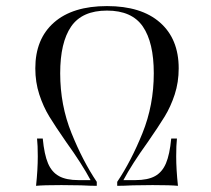

<svg xmlns="http://www.w3.org/2000/svg" viewBox="-20 -602 682 622"><path d="M558.9 -380.6Q558.9 -335.5 546 -296Q533.1 -256.5 513.3 -224.2Q493.5 -191.9 458.9 -141.9Q407.3 -70.2 379.8 -18.5H418.5Q458.9 -18.5 482.3 -31.5Q505.6 -44.4 517.7 -73Q529.8 -101.6 534.7 -153.2H553.2Q550.8 -131.5 550.8 -95.2Q550.8 -53.2 556.5 0Q533.1 -2.4 474.2 -2.4L410.5 -1.6Q379.8 0 359.7 0V-12.9Q404.8 -79.8 441.5 -170.6Q478.2 -261.3 478.2 -364.5Q478.2 -464.5 442.7 -516.1Q407.3 -567.7 326.6 -567.7Q246 -567.7 210.5 -516.1Q175 -464.5 175 -364.5Q175 -261.3 211.7 -170.6Q248.4 -79.8 293.5 -12.9V0Q273.4 0 242.7 -1.6L179 -2.4Q120.2 -2.4 96.8 0Q102.4 -53.2 102.4 -95.2Q102.4 -131.5 100 -153.2H118.5Q123.4 -101.6 135.5 -73Q147.6 -44.4 171 -31.5Q194.4 -18.5 234.7 -18.5H273.4Q246 -70.2 194.4 -141.9Q159.7 -191.9 139.9 -224.2Q120.2 -256.5 107.3 -296Q94.4 -335.5 94.4 -380.6Q94.4 -475.8 154.8 -529Q215.3 -582.3 326.6 -582.3Q437.9 -582.3 498.4 -529Q558.9 -475.8 558.9 -380.6Z"/></svg>

Font: Playfair Display SC
Style: Italic
Weight: 400
Italic angle: -14°
Designer: Claus Eggers Sørensen
Foundry: Claus Eggers Sørensen
Version: Version 1.202; ttfautohint (v1.6)